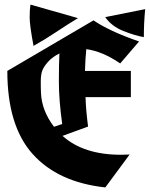

<svg xmlns="http://www.w3.org/2000/svg" viewBox="-20 -839 658 844"><path d="M618.2 -798.8Q612.3 -738.3 612.3 -675.8Q572.8 -682.6 522 -702.9Q471.2 -723.1 442.4 -763.7ZM127.4 -637.2Q110.4 -727.5 110.4 -762Q110.4 -796.4 113.8 -818.8L322.8 -759.3Q275.9 -731 226.6 -698Q177.2 -665 127.4 -637.2ZM591.3 -656.7 508.3 -560.1Q432.1 -612.8 359.4 -623Q355 -581.1 353.5 -527.3H555.2V-412.1H356Q357.4 -356.4 367.2 -282.7L254.9 -241.7Q347.2 -158.7 511.7 -158.7Q530.3 -158.7 549.8 -159.7L442.9 -15.1Q235.4 -37.6 123.8 -161.6Q12.2 -285.6 12.2 -527.3L391.1 -749.5Q460 -702.1 591.3 -656.7ZM217.3 -281.7 253.4 -293.9Q238.8 -400.9 238.8 -479Q238.8 -557.1 241.2 -604Q211.9 -589.4 193.6 -569.8Q175.3 -550.3 167.2 -532Q159.2 -513.7 159.2 -480.2Q159.2 -446.8 160.2 -429.7Q163.6 -352.5 217.3 -281.7Z"/></svg>

Font: UnifrakturCook
Style: Bold
Weight: 700
Designer: j. 'mach' wust
Version: Version 2011-09-01